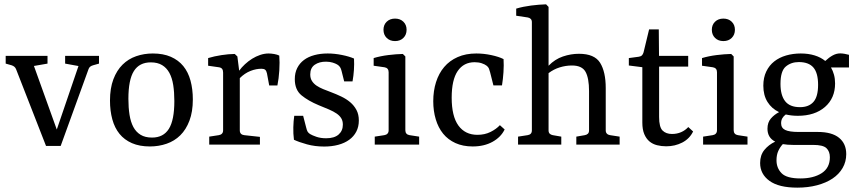

<svg xmlns="http://www.w3.org/2000/svg" viewBox="-20 -674 3995 895"><path d="M194.5 6.2 55.3 -350.5Q52.4 -358.2 47.1 -362.7Q41.8 -367.3 33.8 -369.8L6.5 -377.5V-413.5H201.5V-377.5L138.2 -366.5L244.7 -70.2L345.8 -366.2L283.6 -377.5V-413.5H441.5V-377.5L414.2 -369.8Q406.2 -367.6 400.5 -363.3Q394.9 -358.9 392.4 -350.9L262.9 6.2Z M492.7 -205.5Q492.7 -262.5 508.5 -304.4Q524.4 -346.2 551.3 -372.7Q578.2 -399.3 614.7 -412Q651.3 -424.7 692.4 -424.7Q740.7 -424.7 776.2 -409.3Q811.6 -393.8 834.4 -366Q857.1 -338.2 868 -298.4Q878.9 -258.5 878.9 -210.2Q878.9 -153.1 863.1 -111.5Q847.3 -69.8 820.4 -43.3Q793.5 -16.7 756.7 -4Q720 8.7 678.9 8.7Q630.5 8.7 595.1 -6.7Q559.6 -22.2 537.1 -50Q514.5 -77.8 503.6 -117.6Q492.7 -157.5 492.7 -205.5ZM792.7 -202.9Q792.7 -244 787.5 -277.5Q782.2 -310.9 769.5 -334.4Q756.7 -357.8 735.6 -370.5Q714.5 -383.3 682.9 -383.3Q629.8 -383.3 604.2 -342.9Q578.5 -302.5 578.5 -213.1Q578.5 -172.4 583.8 -138.9Q589.1 -105.5 601.6 -82Q614.2 -58.5 635.5 -45.6Q656.7 -32.7 688.7 -32.7Q741.5 -32.7 767.1 -73.3Q792.7 -113.8 792.7 -202.9Z M1191.6 -36V0H955.3V-37.1L1000 -44Q1009.5 -45.5 1014.7 -51.1Q1020 -56.7 1020 -66.2V-335.6Q1020 -346.5 1015.5 -352.7Q1010.9 -358.9 1000.4 -360.4L950.2 -367.6V-403.3Q978.9 -412 1012.4 -417.1Q1045.8 -422.2 1074.2 -422.5L1086.5 -410.9L1094.9 -344.4Q1106.2 -360 1121.8 -374.5Q1137.5 -389.1 1155.3 -400.2Q1173.1 -411.3 1192.9 -418Q1212.7 -424.7 1232.4 -424.7Q1243.6 -424.7 1258.2 -422.2Q1272.7 -419.6 1281.8 -414.9Q1284.4 -384.4 1282 -345.8Q1279.6 -307.3 1273.1 -275.6H1234.9L1224.4 -332Q1221.8 -344 1216.2 -348.7Q1210.5 -353.5 1199.6 -353.5Q1174.2 -353.8 1147.5 -343.3Q1120.7 -332.7 1097.8 -309.8V-66.2Q1097.8 -56.4 1103.1 -50.7Q1108.4 -45.1 1118.2 -44Z M1350.2 -22.5Q1346.5 -51.6 1347.3 -80.5Q1348 -109.5 1351.6 -134.2H1393.1L1407.3 -79.3Q1410.2 -66.9 1413.8 -60.5Q1417.5 -54.2 1425.5 -49.1Q1434.9 -43.3 1454.7 -36.4Q1474.5 -29.5 1500.4 -29.5Q1538.5 -29.5 1558.4 -46.9Q1578.2 -64.4 1578.2 -93.1Q1578.2 -110.5 1570.7 -122.7Q1563.3 -134.9 1549.1 -144.7Q1534.9 -154.5 1513.8 -163.6Q1492.7 -172.7 1465.5 -183.6Q1416.7 -204 1385.5 -229.6Q1354.2 -255.3 1354.2 -305.1Q1354.2 -334.5 1365.5 -356.9Q1376.7 -379.3 1396.9 -394.4Q1417.1 -409.5 1445.5 -417.1Q1473.8 -424.7 1507.6 -424.7Q1539.3 -424.7 1573.6 -417.8Q1608 -410.9 1630.2 -401.1Q1631.6 -374.9 1629.8 -347.8Q1628 -320.7 1623.3 -294.5H1584.4L1572 -344Q1569.5 -354.2 1565.1 -361.1Q1560.7 -368 1551.6 -373.5Q1543.6 -378.2 1530.7 -382.2Q1517.8 -386.2 1500.4 -386.5Q1468.7 -386.9 1447.5 -372.4Q1426.2 -357.8 1426.2 -327.3Q1426.2 -308.7 1434.4 -296.2Q1442.5 -283.6 1456 -274.5Q1469.5 -265.5 1486.7 -258.5Q1504 -251.6 1522.2 -244.7Q1547.3 -235.3 1570.9 -224Q1594.5 -212.7 1612.5 -197.5Q1630.5 -182.2 1641.6 -161.5Q1652.7 -140.7 1652.7 -112.4Q1652.7 -83.3 1640.9 -60.5Q1629.1 -37.8 1607.8 -22.4Q1586.5 -6.9 1556.7 1.1Q1526.9 9.1 1491.3 9.1Q1448 9.1 1411.1 -1.1Q1374.2 -11.3 1350.2 -22.5Z M1869.5 -410.9V-66.9Q1869.5 -57.1 1874.5 -51.3Q1879.6 -45.5 1889.1 -44L1933.8 -37.1V0H1726.9V-37.1L1771.6 -44Q1781.1 -45.5 1786.4 -51.3Q1791.6 -57.1 1791.6 -66.5V-337.5Q1791.6 -347.3 1786.7 -353.1Q1781.8 -358.9 1772.4 -360.4L1721.8 -367.6V-403.3Q1753.1 -412.7 1789.8 -417.3Q1826.5 -421.8 1857.8 -422.5ZM1875.3 -535.3Q1875.3 -512 1860.4 -497.3Q1845.5 -482.5 1821.5 -482.5Q1797.5 -482.5 1782.5 -497.3Q1767.6 -512 1767.6 -535.3Q1767.6 -558.2 1782.5 -572.7Q1797.5 -587.3 1821.5 -587.3Q1845.5 -587.3 1860.4 -572.7Q1875.3 -558.2 1875.3 -535.3Z M1999.6 -202.2Q1999.6 -250.2 2012.5 -291.1Q2025.5 -332 2050.5 -361.6Q2075.6 -391.3 2113.5 -408Q2151.3 -424.7 2200.4 -424.7Q2234.9 -424.7 2270.4 -417.1Q2305.8 -409.5 2327.3 -398.5Q2329.1 -370.2 2326.9 -337.3Q2324.7 -304.4 2320 -276H2280L2264.7 -336.7Q2262.2 -346.9 2259.3 -354Q2256.4 -361.1 2249.5 -366.9Q2240.4 -374.2 2225.6 -379.1Q2210.9 -384 2192.4 -384Q2141.5 -384 2113.5 -342.9Q2085.5 -301.8 2085.5 -218.9Q2085.5 -132 2116.9 -88.7Q2148.4 -45.5 2205.5 -45.5Q2239.6 -45.5 2266.5 -58.9Q2293.5 -72.4 2310.2 -90.5L2332.4 -70.5Q2314.9 -34.5 2275.8 -12.9Q2236.7 8.7 2183.3 8.7Q2137.8 8.7 2103.1 -7.1Q2068.4 -22.9 2045.6 -50.9Q2022.9 -78.9 2011.3 -117.8Q1999.6 -156.7 1999.6 -202.2Z M2596.4 -37.1V0H2394.9V-37.1L2439.6 -44Q2449.1 -45.5 2454.2 -50.9Q2459.3 -56.4 2459.3 -66.2V-570.9Q2459.3 -580.4 2454 -585.8Q2448.7 -591.3 2439.6 -592.7L2386.2 -600.7V-633.8Q2401.5 -638.5 2419.5 -642.2Q2437.5 -645.8 2455.8 -648.2Q2474.2 -650.5 2492.2 -652Q2510.2 -653.5 2525.5 -653.8L2537.1 -641.8V-367.6Q2566.9 -398.2 2604 -410.7Q2641.1 -423.3 2678.9 -423.3Q2751.3 -423.3 2777.5 -381.1Q2803.6 -338.9 2803.6 -263.6V-66.2Q2803.6 -56.7 2808.9 -51.1Q2814.2 -45.5 2823.6 -44L2868.4 -37.1V0H2666.5V-37.1L2706.2 -44Q2714.9 -45.5 2720.4 -50.7Q2725.8 -56 2725.8 -66.2V-249.5Q2725.8 -309.5 2709.5 -339.1Q2693.1 -368.7 2646.2 -368.7Q2617.5 -368.7 2589.3 -360Q2561.1 -351.3 2537.1 -333.1V-66.2Q2537.1 -56.4 2542.2 -51.1Q2547.3 -45.8 2556.7 -44Z M2974.2 -102.9V-360.7L2911.3 -368.7V-403.3L2957.5 -409.5Q2967.3 -410.9 2972.4 -416Q2977.5 -421.1 2980 -430.2L3005.8 -537.1H3050.9L3052 -413.5H3188V-363.6H3052.4V-128.7Q3052.4 -81.5 3068.5 -65.5Q3084.7 -49.5 3112.4 -49.5Q3135.3 -49.5 3154.7 -57.8Q3174.2 -66.2 3188.4 -81.8L3210.9 -61.1Q3194.5 -27.3 3160.5 -9.6Q3126.5 8 3085.5 8Q3063.3 8 3042.9 2.9Q3022.5 -2.2 3007.5 -14.7Q2992.4 -27.3 2983.3 -48.7Q2974.2 -70.2 2974.2 -102.9Z M3400 -410.9V-66.9Q3400 -57.1 3405.1 -51.3Q3410.2 -45.5 3419.6 -44L3464.4 -37.1V0H3257.5V-37.1L3302.2 -44Q3311.6 -45.5 3316.9 -51.3Q3322.2 -57.1 3322.2 -66.5V-337.5Q3322.2 -347.3 3317.3 -353.1Q3312.4 -358.9 3302.9 -360.4L3252.4 -367.6V-403.3Q3283.6 -412.7 3320.4 -417.3Q3357.1 -421.8 3388.4 -422.5ZM3405.8 -535.3Q3405.8 -512 3390.9 -497.3Q3376 -482.5 3352 -482.5Q3328 -482.5 3313.1 -497.3Q3298.2 -512 3298.2 -535.3Q3298.2 -558.2 3313.1 -572.7Q3328 -587.3 3352 -587.3Q3376 -587.3 3390.9 -572.7Q3405.8 -558.2 3405.8 -535.3Z M3618.2 -282.9Q3618.2 -230.2 3639.8 -202.4Q3661.5 -174.5 3709.1 -174.5Q3750.2 -174.5 3771.8 -198.9Q3793.5 -223.3 3793.5 -278.5Q3793.5 -333.8 3771.6 -359.3Q3749.8 -384.7 3703.6 -384.7Q3668 -384.7 3643.1 -364Q3618.2 -343.3 3618.2 -282.9ZM3924.7 44.4Q3924.7 80 3907.8 109.1Q3890.9 138.2 3860.7 158.4Q3830.5 178.5 3788.5 189.6Q3746.5 200.7 3696.7 200.7Q3610.5 200.7 3566.9 169.1Q3523.3 137.5 3523.3 85.8Q3523.3 49.1 3543.1 24.9Q3562.9 0.7 3593.5 -13.8Q3575.6 -22.9 3566.5 -38Q3557.5 -53.1 3557.5 -73.8Q3557.5 -103.3 3573.5 -121.6Q3589.5 -140 3611.6 -151.3Q3577.1 -167.6 3557.6 -198.9Q3538.2 -230.2 3538.2 -274.5Q3538.2 -312.4 3552 -340.9Q3565.8 -369.5 3589.3 -387.8Q3612.7 -406.2 3644.7 -415.5Q3676.7 -424.7 3712.7 -424.7Q3748 -424.7 3777.1 -415.8Q3806.2 -406.9 3826.9 -389.8Q3844.7 -406.5 3861.8 -415.8Q3878.9 -425.1 3896.7 -425.1Q3905.8 -425.1 3917.1 -423.1Q3928.4 -421.1 3937.5 -418.5V-359.6H3853.5Q3862.5 -344.4 3867.6 -325.6Q3872.7 -306.9 3872.7 -285.1Q3872.7 -216.4 3825.5 -175.3Q3778.2 -134.2 3698.9 -134.2Q3684 -134.2 3669.8 -135.8Q3655.6 -137.5 3642.9 -140.4Q3632.7 -133.1 3626.9 -123.1Q3621.1 -113.1 3621.1 -99.6Q3621.1 -77.5 3640.2 -68.2Q3659.3 -58.9 3702.5 -58.9H3792Q3857.8 -58.9 3891.3 -31.6Q3924.7 -4.4 3924.7 44.4ZM3711.3 157.8Q3771.6 157.8 3810 133.3Q3848.4 108.7 3848.4 58.9Q3848.4 32 3832.5 16.7Q3816.7 1.5 3770.2 1.5H3676.7Q3663.3 1.5 3651.3 0.5Q3639.3 -0.4 3629.1 -2.2Q3616.4 11.3 3608 29.6Q3599.6 48 3599.6 73.1Q3599.6 109.5 3623.5 133.6Q3647.3 157.8 3711.3 157.8Z"/></svg>

Font: Rasa
Style: Regular
Weight: 400
Version: Version 1.000;PS 1.000;hotconv 1.0.88;makeotf.lib2.5.647800;